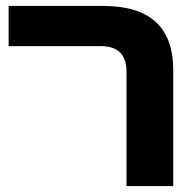

<svg xmlns="http://www.w3.org/2000/svg" viewBox="-20 -625 659 645"><path d="M405 0V-384Q405 -470 319 -470H9V-605H327Q562 -605 562 -390V0Z"/></svg>

Font: Noto Sans Hebrew Condensed ExtraBold
Style: Regular
Weight: 800
Width: 3
Designer: Monotype Design Team
Foundry: Monotype Imaging Inc.
Version: Version 2.004; ttfautohint (v1.8.4.7-5d5b)